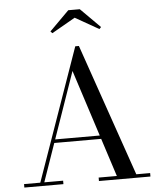

<svg xmlns="http://www.w3.org/2000/svg" viewBox="-62 -1023 897 1077"><g transform="rotate(-5 386.0 -485.0)"><path d="M216 -234.5V-254H540V-234.5ZM405 -764.5 663 -19.5H741V0H451V-19.5H553.5L357 -628L145 -19.5H251V0H31V-19.5H122.5L384.5 -764.5ZM263 -849 253 -859.5 363 -969.5H428L538 -859.5L528 -849L395 -924.5Z"/></g></svg>

Font: Bodoni Moda
Style: Regular
Weight: 400
Designer: Owen Earl
Foundry: indestructible type
Version: Version 2.005